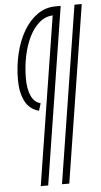

<svg xmlns="http://www.w3.org/2000/svg" viewBox="-62 -778 542 1026"><g transform="rotate(-5 208.5 -265.0)"><path d="M228 210 378 -740H417L267 210ZM152 -231 140 -192Q89 -205 65.5 -251.5Q42 -298 42 -367Q42 -437 57.5 -504Q73 -571 103.5 -624Q134 -677 178 -708.5Q222 -740 278 -740H304L154 210H114L257 -693Q216 -691 184 -663Q152 -635 130 -589.5Q108 -544 96.5 -487Q85 -430 85 -369Q85 -313 101.5 -276.5Q118 -240 152 -231Z"/></g></svg>

Font: Georama ExtraCondensed Light
Style: Italic
Weight: 300
Width: 2
Italic angle: -9°
Designer: Jean-Baptiste Levee
Foundry: Production Type
Version: Version 1.000